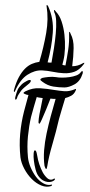

<svg xmlns="http://www.w3.org/2000/svg" viewBox="-20 -719 346 742"><path d="M299 -444Q300 -443 300 -439.5Q300 -436 299 -434Q290 -405 268 -393Q246 -381 229 -381Q208 -381 186 -384.5Q164 -388 144 -403Q142 -405 139 -407Q136 -409 136 -411Q136 -414 139 -415.5Q142 -417 144 -418Q153 -420 167.5 -421.5Q182 -423 196 -421Q206 -419 220 -419Q234 -419 248.5 -421Q263 -423 275 -427.5Q287 -432 293 -441Q296 -445 299 -444ZM306 -475 303 -470Q286 -448 267 -441.5Q248 -435 227 -436Q206 -437 184.5 -441.5Q163 -446 142 -447Q114 -448 86 -430Q58 -412 38 -367Q35 -361 34 -364.5Q33 -368 34 -371Q42 -401 53 -421Q64 -441 76.5 -453.5Q89 -466 103 -472Q117 -478 132 -480Q149 -537 158.5 -591.5Q168 -646 160 -695Q160 -699 160 -699Q162 -700 164 -698Q166 -696 166 -695Q188 -647 184 -592.5Q180 -538 164 -478Q169 -477 172 -477Q175 -477 179 -477Q184 -503 188.5 -532.5Q193 -562 195.5 -589Q198 -616 197 -638Q196 -660 190 -671Q187 -680 190 -680Q192 -680 193 -678Q194 -676 196 -674Q210 -660 218 -636Q226 -612 229 -585Q232 -558 231 -531.5Q230 -505 225 -485L221 -469Q224 -467 227 -467Q230 -467 233 -466Q239 -496 243.5 -526Q248 -556 247 -589Q247 -596 248 -596Q250 -596 251 -593Q252 -590 253 -588Q265 -566 264.5 -533Q264 -500 259 -463Q281 -463 301 -475Q306 -478 306 -475ZM99 -407Q99 -402 93.5 -397Q88 -392 85 -390Q80 -386 73.5 -380.5Q67 -375 62 -369Q57 -361 52.5 -355Q48 -349 45 -338Q44 -336 42.5 -334.5Q41 -333 40 -334Q37 -337 40 -347Q44 -362 48 -371.5Q52 -381 63 -392Q67 -396 73 -400Q79 -404 85 -407Q91 -410 95 -410Q99 -410 99 -407ZM177 -5Q182 -7 181 -4Q180 -1 178 0Q160 6 140 -2Q120 -10 103 -27Q86 -44 74 -66.5Q62 -89 59 -111Q54 -158 58 -202Q62 -246 73 -289L90 -352Q84 -352 78 -355Q71 -357 71 -360Q71 -362 78 -366Q106 -380 134.5 -378Q163 -376 192 -371Q210 -368 228.5 -366.5Q247 -365 269 -374Q271 -376 273 -375Q275 -373 272 -368Q266 -355 255 -349Q244 -343 232 -340Q224 -314 218 -293.5Q212 -273 208 -259Q197 -211 182.5 -161.5Q168 -112 163 -78Q161 -67 159 -66Q157 -65 155 -70Q153 -75 152 -78Q148 -107 150.5 -138.5Q153 -170 160 -203Q167 -236 176 -269.5Q185 -303 195 -337Q190 -337 185 -337Q180 -337 175 -338Q167 -317 158.5 -296.5Q150 -276 142 -258Q141 -256 137.5 -248.5Q134 -241 132 -241Q128 -242 129 -250.5Q130 -259 130 -262Q132 -277 136.5 -297Q141 -317 145 -340Q140 -341 134 -341.5Q128 -342 122 -344Q116 -324 110.5 -305Q105 -286 100 -267Q92 -232 88 -192.5Q84 -153 88 -111Q90 -92 98.5 -72Q107 -52 119 -36Q131 -20 146.5 -11Q162 -2 177 -5ZM186 -27Q191 -31 192 -27.5Q193 -24 188 -21Q184 -18 177.5 -16.5Q171 -15 163 -16Q155 -17 146 -22Q137 -27 129 -38Q122 -47 117.5 -64Q113 -81 111 -97.5Q109 -114 110 -126Q111 -138 115 -138Q120 -138 122.5 -124Q125 -110 127 -101Q131 -85 138 -68Q145 -51 153 -41Q163 -28 171 -25.5Q179 -23 186 -27Z"/></svg>

Font: Akronim
Style: Regular
Weight: 400
Designer: Grzegorz Klimczewski
Foundry: Fonty.PL
Version: Version 1.002